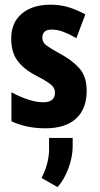

<svg xmlns="http://www.w3.org/2000/svg" viewBox="-20 -532 420 810"><path d="M314.5 -244.1Q345.7 -209.5 345.7 -149.4Q345.7 -72.8 300.8 -31.7Q278.3 -11.2 246.1 -1Q213.9 9.3 171.4 9.3Q92.8 9.3 30.3 -19.5L28.3 -20.5V-22.9V-136.7V-143.1L33.7 -140.1Q62.5 -124 97.7 -112.3Q132.3 -100.6 162.6 -100.6Q211.9 -100.6 211.9 -141.1Q211.9 -151.9 206.5 -161.6Q201.2 -171.4 184.1 -183.1Q167 -195.3 132.3 -212.9Q80.6 -239.7 54.2 -275.4Q27.3 -311 27.3 -369.1Q27.3 -437 72.3 -474.6Q117.2 -512.2 193.4 -512.2Q232.9 -512.2 267.6 -502Q301.8 -491.7 337.4 -472.7L339.8 -471.2L338.9 -468.3L303.7 -375L302.2 -370.6L298.3 -373Q273.9 -387.7 248 -397.5Q222.2 -407.2 198.2 -407.2Q159.2 -407.2 158.7 -373.5Q158.7 -361.8 163.6 -353.5Q168.5 -344.7 185.1 -334Q201.7 -322.8 234.4 -304.7Q284.2 -278.3 314.5 -244.1ZM222.7 257.3 155.3 218.8Q185.5 160.6 187 101.6V49.8H286.6V86.9Q286.1 131.3 268.3 179Q250.5 226.6 222.7 257.3Z"/></svg>

Font: MAUL Condensed Bold
Style: Condensed Bold
Weight: 700
Designer: MAUL
Version: Version 1.0; 2020; ttfautohint (v1.8.3)